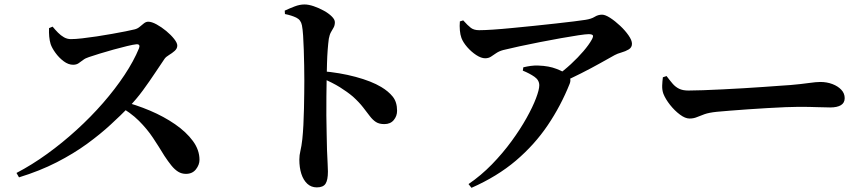

<svg xmlns="http://www.w3.org/2000/svg" viewBox="-20 -810 3980 882"><path d="M205.3 -680.8 221.7 -687.6Q233.1 -673.7 246.2 -660.3Q259.3 -646.9 274.1 -638.6Q288.9 -630.3 305.6 -630.3Q326.5 -630.3 357.7 -633.9Q388.9 -637.5 424.5 -642.8Q460.1 -648.1 494.7 -654.4Q529.3 -660.6 556.7 -666Q584.1 -671.4 598.2 -675Q611.1 -678 621.3 -686.5Q631.4 -695 641.1 -702.7Q650.7 -710.3 661.1 -710.3Q676.6 -710.3 699.3 -698Q721.9 -685.6 743.7 -667.6Q765.4 -649.6 779.9 -631.2Q794.4 -612.8 794.4 -600.7Q794.4 -586.8 782.4 -576.2Q770.4 -565.6 756.4 -557.3Q742.5 -549 736.2 -540.2Q717.7 -513.6 692.6 -475.4Q667.4 -437.3 636.9 -395.5Q606.4 -353.8 570.1 -316.4Q535.8 -281.3 488.6 -237.8Q441.5 -194.2 380 -149.3Q318.5 -104.5 240.6 -64.5Q162.8 -24.6 67.3 4.7L55.7 -15.5Q126.7 -52.5 196.6 -103.1Q266.6 -153.6 332 -213.3Q397.5 -272.9 453.4 -337Q509.2 -401 551.9 -465.4Q594.6 -529.8 618.5 -588.1Q625.9 -607.5 607.2 -606.7Q592.3 -605.3 563.8 -598.4Q535.4 -591.5 501.8 -582.3Q468.2 -573.1 438 -563.7Q407.7 -554.4 388.9 -547.9Q372.4 -542.8 361.5 -534.3Q350.6 -525.9 340.6 -519.2Q330.6 -512.5 315.9 -512.5Q294 -512.5 272.4 -528.7Q250.8 -544.9 234.7 -567.3Q218.5 -589.7 212.5 -607.8Q207.8 -623.5 206.1 -642Q204.4 -660.5 205.3 -680.8ZM520.2 -326.4 536.1 -346.3Q604.4 -329.1 668.6 -302Q732.7 -274.8 784.2 -239.3Q835.7 -203.7 866 -162.5Q896.4 -121.3 896.4 -75.8Q896.4 -53.1 880.1 -32.2Q863.8 -11.3 834.2 -11.3Q814.5 -11.3 798.4 -21.2Q782.3 -31.2 767.4 -49.6Q752.5 -68 735.4 -93.9Q709.5 -136.6 682.7 -177Q655.8 -217.4 618 -255.2Q580.1 -293.1 520.2 -326.4Z M1288 -761.2Q1309.6 -771.2 1333.3 -780.4Q1357 -789.5 1378.7 -789.5Q1397.3 -789.5 1421.1 -781.5Q1444.9 -773.4 1467.4 -761Q1489.8 -748.7 1504 -734.5Q1518.3 -720.4 1518.3 -708.1Q1518.3 -693.5 1512.5 -683.4Q1506.6 -673.3 1500.3 -662.1Q1494 -651 1490.5 -632.1Q1487.5 -609.9 1485.3 -581.1Q1483.1 -552.4 1482.2 -519.3Q1481.3 -486.2 1480.6 -451.5Q1479.9 -410.8 1479.4 -367Q1478.9 -323.2 1479.2 -279.3Q1479.6 -235.4 1480.6 -195.1Q1481.5 -154.9 1482.2 -121.1Q1483.7 -82.8 1485.1 -57.6Q1486.4 -32.5 1486.4 -22.1Q1486.4 16.9 1475.6 33.8Q1464.7 50.8 1435.4 50.8Q1409.6 50.8 1391.6 34.1Q1373.6 17.4 1364.3 -11.4Q1355.1 -40.2 1355.1 -77Q1355.1 -97.1 1360.1 -117.5Q1365.1 -138 1368.8 -170.9Q1371.8 -198.9 1373.7 -235.7Q1375.6 -272.4 1376.4 -311.1Q1377.3 -349.7 1377.6 -383.8Q1378 -417.8 1378 -440.1Q1378 -471.5 1377.3 -508.4Q1376.6 -545.3 1375.5 -581.2Q1374.4 -617.1 1372.4 -646.9Q1370.4 -676.7 1367 -693.5Q1362.3 -718.7 1341 -729Q1319.6 -739.3 1289 -745.5ZM1458.3 -483.1Q1540.5 -476.5 1613.5 -456.9Q1686.5 -437.3 1731.4 -410.3Q1764.3 -390.7 1784.2 -366Q1804.1 -341.2 1804.1 -301.1Q1804.1 -276.8 1788.7 -258.3Q1773.4 -239.9 1745.6 -239.9Q1721.8 -239.9 1707 -249.5Q1692.2 -259.1 1679 -276.4Q1665.9 -293.6 1648 -316.8Q1630.1 -340 1601.4 -366.1Q1574.8 -388.5 1541.4 -409.3Q1508 -430.1 1458.3 -451.3Z M2092.5 -711.6 2107.8 -716.4Q2128.8 -692.9 2143 -682.1Q2157.2 -671.3 2181.1 -671.3Q2204.3 -671.3 2243.8 -673.9Q2283.3 -676.5 2332.3 -681.3Q2381.4 -686.1 2433.1 -691.3Q2484.8 -696.6 2532 -701.9Q2579.2 -707.1 2615.6 -711.6Q2652.1 -716.1 2669.4 -718.9Q2696.5 -723.1 2712 -732.9Q2727.6 -742.6 2745.6 -742.6Q2760.2 -742.6 2782.8 -728.1Q2805.4 -713.5 2828.5 -691.8Q2851.7 -670.1 2867.4 -647.5Q2883.1 -624.9 2883.1 -608.9Q2883.1 -591.8 2868.1 -582.9Q2853.1 -574 2834.6 -568.9Q2816.2 -563.7 2803.7 -556.9Q2777.3 -542.3 2737.3 -519.8Q2697.2 -497.3 2649.3 -473.1Q2601.4 -449 2550.4 -425.8L2533.7 -459.4Q2570.2 -485.5 2602.7 -515.5Q2635.1 -545.5 2660.4 -575.1Q2685.7 -604.8 2698.6 -628.2Q2707.1 -643.7 2702.8 -648.4Q2698.4 -653.1 2683.9 -653.1Q2671.8 -653.1 2637.4 -648Q2603 -642.9 2556.7 -634.6Q2510.5 -626.3 2460.6 -616.6Q2410.7 -606.9 2366.1 -597.2Q2321.5 -587.5 2291.6 -580.1Q2272.6 -574.9 2259.5 -565.9Q2246.4 -556.9 2235.2 -549.6Q2224 -542.3 2208.6 -542.3Q2190.6 -542.3 2167.9 -557Q2145.3 -571.8 2126.4 -593.4Q2107.5 -615.1 2099.8 -635.4Q2094.2 -650.6 2092.5 -670.7Q2090.7 -690.7 2092.5 -711.6ZM2381.6 -485.5 2384 -500.8Q2401.2 -504.9 2418.3 -507.3Q2435.5 -509.7 2453.8 -508.8Q2501.6 -507.2 2536.3 -493.6Q2571 -480 2583.4 -469.5Q2594.3 -460.7 2598.5 -450.6Q2602.7 -440.4 2597 -425.4Q2556.6 -324.2 2496.1 -234.6Q2435.6 -145 2349.9 -72.1Q2264.1 0.7 2145.9 52.8L2132.2 35.6Q2190 -3.8 2240 -55.2Q2290 -106.7 2330.1 -161.7Q2370.2 -216.6 2398.7 -267.7Q2427.2 -318.7 2442.2 -358.4Q2457.3 -398.1 2457.3 -418.1Q2457.3 -441.8 2435.3 -457.2Q2413.2 -472.6 2381.6 -485.5Z M3042 -460.6Q3056.8 -440.9 3069.6 -425.9Q3082.4 -410.9 3099.3 -402.5Q3116.2 -394.1 3142.2 -394.1Q3169 -394.1 3209.7 -395.6Q3250.3 -397.1 3297.9 -399.4Q3345.5 -401.6 3394.2 -404.6Q3442.9 -407.6 3486.8 -410.6Q3530.6 -413.6 3563.5 -416.1Q3596.5 -418.6 3611.6 -419.4Q3661.6 -423.8 3695.7 -428.7Q3729.9 -433.5 3748.2 -433.5Q3778.5 -433.5 3803.9 -423.8Q3829.3 -414.1 3844.8 -397.6Q3860.3 -381.1 3860.3 -359.1Q3860.3 -337.5 3843 -326.9Q3825.7 -316.4 3793.9 -316.4Q3764.6 -316.4 3733.1 -317.8Q3701.7 -319.2 3648.5 -319.2Q3625.7 -319.2 3588.3 -317.7Q3550.9 -316.2 3505.7 -313.5Q3460.6 -310.9 3416 -307.8Q3371.5 -304.6 3333.3 -301.6Q3295.1 -298.6 3272.4 -296.4Q3236.4 -292.6 3216.1 -285.3Q3195.7 -278.1 3181 -271.8Q3166.2 -265.5 3147.4 -265.5Q3127.6 -265.5 3103.3 -283.7Q3078.9 -301.9 3058.1 -328.2Q3037.3 -354.6 3027.6 -378.8Q3021.2 -396.2 3021.9 -416.6Q3022.7 -436.9 3025.1 -455Z"/></svg>

Font: Noto Serif SC
Style: Regular
Weight: 200
Designer: Ryoko NISHIZUKA 西塚涼子 (kana & ideographs); Frank Grießhammer (Latin, Greek & Cyrillic); Wenlong ZHANG 张文龙 (bopomofo); San
Foundry: Adobe
Version: Version 2.001;hotconv 1.1.0;makeotfexe 2.6.0